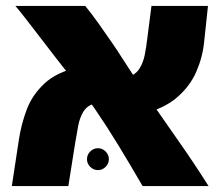

<svg xmlns="http://www.w3.org/2000/svg" viewBox="-20 -629 745 649"><path d="M462 0Q418 -76 379.5 -139Q341 -202 301 -260.5Q261 -319 210 -381Q193 -402 168 -434.5Q143 -467 116.5 -501.5Q90 -536 67.5 -565Q45 -594 32 -609H268Q288 -585 312.5 -550.5Q337 -516 359 -484Q381 -452 392 -434Q440 -359 489 -288Q538 -217 587.5 -146.5Q637 -76 685 0ZM20 0 44 -158Q52 -210 70.5 -259Q89 -308 130 -346.5Q171 -385 245 -402L300 -279Q274 -272 261.5 -251Q249 -230 244 -202Q239 -174 234 -145L211 0ZM458 -243 404 -366Q436 -374 450 -395Q464 -416 469.5 -444.5Q475 -473 478 -500L492 -609H683L670 -487Q665 -436 643.5 -386.5Q622 -337 577.5 -299Q533 -261 458 -243ZM311 -54Q296 -54 285 -65Q274 -76 274 -91Q274 -106 285 -117Q296 -128 311 -128Q326 -128 337 -117Q348 -106 348 -91Q348 -76 337 -65Q326 -54 311 -54Z"/></svg>

Font: Noto Sans Hebrew Thin Black
Style: Regular
Weight: 900
Version: Version 3.001